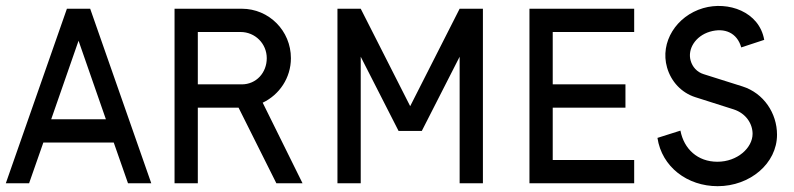

<svg xmlns="http://www.w3.org/2000/svg" viewBox="-20 -630 2731 660"><path d="M250 -490 344 -220H156ZM420 0H500L290 -600H210L0 0H80L129 -140H371Z M883 -277C940 -304 980 -362 980 -430C980 -524 905 -600 811 -600H580V0H660V-260H800L930 0H1020ZM807 -520C857 -520 897 -480 897 -430C897 -380 861 -340 811 -340H660V-520Z M1220 -600H1140V0H1220V-435L1350 -180H1430L1560 -435V0H1640V-600H1560L1390 -265Z M1800 0H2160V-80H1880V-260H2130V-340H1880V-520H2160V-600H1800Z M2447 10C2558 10 2651 -68 2651 -167C2651 -241 2605 -310 2532 -333L2399 -375C2376 -382 2360 -400 2354 -422C2343 -461 2370 -506 2420 -521C2471 -536 2514 -517 2528 -467L2607 -493C2590 -590 2483 -627 2397 -602C2305 -575 2248 -485 2273 -398C2287 -349 2323 -311 2370 -296L2502 -254C2545 -240 2567 -204 2567 -170C2567 -122 2515 -74 2446 -74C2378 -74 2331 -118 2319 -181L2240 -156C2255 -56 2343 10 2447 10Z"/></svg>

Font: Gauge
Style: Regular
Weight: 400
Designer: Daniel Pimley
Foundry: Daniel Pimley
Version: Version 1.004;PS 001.001;hotconv 1.0.56